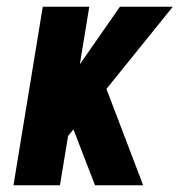

<svg xmlns="http://www.w3.org/2000/svg" viewBox="-20 -550 540 570"><path d="M20 0 107 -530H245L217 -359L336 -530H493L296 -286L405 0H262L198 -166L182 -146L158 0Z"/></svg>

Font: Iosevka Slab Heavy
Style: Italic
Weight: 900
Italic angle: -9°
Monospace: yes
Designer: Belleve Invis
Foundry: Belleve Invis
Version: Version 11.1.0; ttfautohint (v1.8.3)